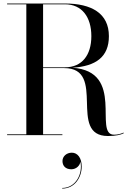

<svg xmlns="http://www.w3.org/2000/svg" viewBox="-20 -770 739 1094"><path d="M20.5 -4.5V0H335.5V-4.5H225.5V-382H345.5C591.5 -382 362.5 5 595.5 5C638.5 5 669.5 -2 685.5 -11L683.5 -14.5C669.5 -7.5 650.5 -2.5 629.5 -2.5C510.5 -2.5 696.5 -364.5 392 -384C526.5 -392.5 600.5 -445.5 600.5 -564C600.5 -694 501.5 -750 350.5 -750H20.5V-745.5H130V-4.5ZM350.5 -745.5C446.5 -745.5 500.5 -673 500.5 -564C500.5 -455 446.5 -386.5 350.5 -386.5H225.5V-745.5ZM336 147.5C336 173.5 352 194.5 386.5 194.5C416 194.5 436.5 171.5 438 150.5C453 221 411 301 334.5 301V304.5C406.5 304.5 445.5 239.5 445.5 179C445.5 128.5 421 100 389.5 100C359 100 336 121 336 147.5Z"/></svg>

Font: Bodoni* 36pt
Style: Regular
Weight: 400
Version: Version 2.3